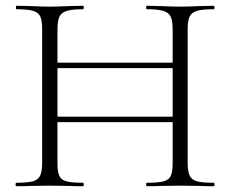

<svg xmlns="http://www.w3.org/2000/svg" viewBox="-20 -645 798 665"><path d="M489 -613Q486 -613 486 -619Q486 -625 489 -625L536 -624Q578 -622 605 -622Q630 -622 672 -624L720 -625Q723 -625 723 -619Q723 -613 720 -613Q681 -613 662.5 -607.5Q644 -602 637 -588Q630 -574 630 -544V-81Q630 -51 637 -36.5Q644 -22 662.5 -17Q681 -12 720 -12Q723 -12 723 -6Q723 0 720 0Q689 0 672 -1L605 -2L536 -1Q519 0 489 0Q486 0 486 -6Q486 -12 489 -12Q529 -12 547 -17Q565 -22 571.5 -36Q578 -50 578 -81V-542Q578 -572 571.5 -586.5Q565 -601 546.5 -607Q528 -613 489 -613ZM150 -428H600V-409H150ZM37 -613Q35 -613 35 -619Q35 -625 37 -625L86 -624Q128 -622 152 -622Q179 -622 221 -624L268 -625Q270 -625 270 -619Q270 -613 268 -613Q229 -613 210.5 -607Q192 -601 185.5 -586.5Q179 -572 179 -542V-81Q179 -50 185.5 -36Q192 -22 210 -17Q228 -12 268 -12Q270 -12 270 -6Q270 0 268 0Q238 0 220 -1L152 -2L86 -1Q68 0 36 0Q34 0 34 -6Q34 -12 36 -12Q75 -12 93.5 -17Q112 -22 119 -36.5Q126 -51 126 -81V-544Q126 -574 119.5 -588Q113 -602 94.5 -607.5Q76 -613 37 -613ZM150 -241H600V-222H150Z"/></svg>

Font: Cormorant SC Light
Style: Regular
Weight: 300
Designer: Christian Thalmann (Catharsis Fonts)
Foundry: Catharsis Fonts
Version: Version 4.000